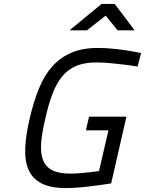

<svg xmlns="http://www.w3.org/2000/svg" viewBox="-20 -951 741 981"><path d="M435 -355H626L548 -14Q505 -7 464 -2Q429 3 388.5 6.5Q348 10 317 10Q238 10 192 -14Q146 -38 126 -83.5Q106 -129 109 -195.5Q112 -262 132 -347Q152 -433 179.5 -500Q207 -567 248 -612.5Q289 -658 345.5 -682Q402 -706 480 -706Q519 -706 558.5 -702Q598 -698 630 -693Q667 -687 701 -680L683 -611Q648 -617 612 -621Q581 -625 543.5 -628.5Q506 -632 472 -632Q412 -632 370 -614.5Q328 -597 298.5 -561.5Q269 -526 248.5 -472.5Q228 -419 212 -347Q195 -276 190.5 -223Q186 -170 199.5 -134.5Q213 -99 246.5 -81.5Q280 -64 340 -64Q362 -64 387 -66Q412 -68 434 -70.5Q456 -73 470.5 -75Q485 -77 486 -77L534 -285H419ZM499 -931H566L668 -796H581L520 -871L424 -796H335Z"/></svg>

Font: Panefresco 400wt
Style: Italic
Weight: 400
Foundry: Campivisivi & Chank Co
Version: Version 1.001